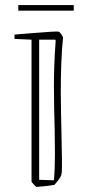

<svg xmlns="http://www.w3.org/2000/svg" viewBox="-20 -725 351 755"><path d="M212 -600Q215 -599 220.5 -591Q226 -583 228 -578Q223 -532 221 -474.5Q219 -417 219 -362Q219 -328 220 -281Q221 -234 222 -186.5Q223 -139 223.5 -101.5Q224 -64 223 -48Q222 -40 220.5 -35Q219 -30 208 -15L194 2Q176 5 152.5 7.5Q129 10 124 10Q122 10 113 0.5Q104 -9 104 -12V-569L37 -572V-589Q72 -592 110.5 -595Q149 -598 178 -600Q207 -602 212 -600ZM134 -18 192 -16Q194 -37 195 -63Q196 -89 196 -118Q196 -175 195 -216Q194 -257 193 -296.5Q192 -336 192 -388Q192 -423 193.5 -468Q195 -513 199 -565L197 -569H134ZM52 -683V-705H270V-683Z"/></svg>

Font: Grenze Gotisch Thin
Style: Regular
Weight: 100
Designer: Renata Polastri
Foundry: Omnibus-Type
Version: Version 1.001